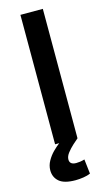

<svg xmlns="http://www.w3.org/2000/svg" viewBox="-136 -739 560 993"><g transform="rotate(-15 144.0 -243.0)"><path d="M139 207Q78 207 51.5 184Q25 161 25 124Q25 98 38.5 74Q52 50 70.5 31.5Q89 13 106 0H84V-693H204V0Q193 9 175.5 25Q158 41 144 59Q130 77 130 94Q130 122 165 122Q174 122 185.5 120.5Q197 119 210 115L219 193Q204 200 181.5 203.5Q159 207 139 207Z"/></g></svg>

Font: Ubuntu Sans SemiBold
Style: Regular
Weight: 600
Designer: Dalton Maag Ltd
Foundry: Dalton Maag Ltd
Version: Version 1.006; ttfautohint (v1.8.4.7-5d5b)